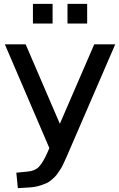

<svg xmlns="http://www.w3.org/2000/svg" viewBox="-20 -766 611 982"><path d="M461.9 -539.1H569.3L337.9 -3.9Q327.1 21.5 322.3 32.2Q317.4 43 308.1 63.5Q298.8 84 293.5 92.8Q288.1 101.6 277.8 116.7Q267.6 131.8 260.3 138.7Q252.9 145.5 241.2 155.8Q229.5 166 217.8 170.9Q206.1 175.8 190.9 181.2Q175.8 186.5 158.2 189.5Q140.6 192.4 120.1 193.4L71.3 196.3L63.5 117.2L114.3 112.3Q158.2 109.4 179.7 86.4Q201.2 63.5 224.6 9.8L232.4 -8.8L4.9 -539.1H111.3L286.1 -132.8ZM148.4 -645.5V-746.1H249V-645.5ZM325.2 -645.5V-746.1H425.8V-645.5Z"/></svg>

Font: Min Sans Medium
Style: Regular
Weight: 500
Designer: Jinseong-Kim, NotoSansCJK, Nunito
Foundry: Jinseong-Kim
Version: Version 1.400;Glyphs 3.1.2 (3151)